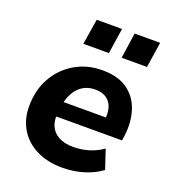

<svg xmlns="http://www.w3.org/2000/svg" viewBox="-134 -822 833 933"><g transform="rotate(20 282.5 -355.5)"><path d="M294 11Q217 11 160 -17.5Q103 -46 72 -97Q41 -148 41 -215Q41 -299 77 -363Q113 -427 175.5 -464Q238 -501 317 -501Q399 -501 448 -465.5Q497 -430 516 -370.5Q535 -311 526 -239L522 -213H163L174 -291H425L409 -277Q414 -313 406 -340.5Q398 -368 376 -384.5Q354 -401 316 -401Q278 -401 251.5 -383.5Q225 -366 210 -338.5Q195 -311 189 -278L184 -243Q177 -199 189.5 -167.5Q202 -136 232.5 -119Q263 -102 309 -102Q351 -102 390.5 -114Q430 -126 461 -149L494 -50Q458 -22 405 -5.5Q352 11 294 11ZM383 -590 402 -722H534L514 -590ZM185 -590 206 -722H337L317 -590Z"/></g></svg>

Font: Nunito Sans 12pt ExtraBold
Style: Italic
Weight: 800
Italic angle: -9°
Designer: Vernon Adams
Foundry: Vernon Adams
Version: Version 3.101;gftools[0.9.27]